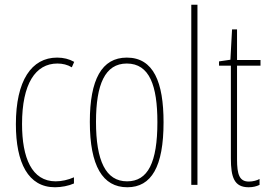

<svg xmlns="http://www.w3.org/2000/svg" viewBox="-20 -780 1132 810"><path d="M212 10C239 10 270 4 292 -6V-32C267 -21 240 -15 215 -15C114 -15 73 -114 73 -257C73 -427 130 -512 222 -512C244 -512 265 -507 283 -496L293 -519C272 -531 248 -537 221 -537C113 -537 47 -440 47 -256C47 -93 99 10 212 10Z M670 -264C670 -433 628 -537 515 -537C409 -537 359 -444 359 -266C359 -80 413 10 517 10C619 10 670 -77 670 -264ZM385 -266C385 -424 423 -512 515 -512C611 -512 644 -418 644 -265C644 -94 604 -15 516 -15C426 -15 385 -102 385 -266Z M813 0V-760H787V0Z M1030 -14C990 -14 980 -44 980 -108V-503H1079V-527H980V-656H959L952 -528L904 -521V-503H954V-112C954 -32 968 10 1029 10C1048 10 1062 6 1075 0V-25C1065 -19 1047 -14 1030 -14Z"/></svg>

Font: Noto Sans Devanagari ExtraCondensed Thin
Style: Regular
Weight: 100
Width: 2
Designer: Jelle Bosma - Monotype Design Team
Foundry: Monotype Imaging Inc.
Version: Version 2.004